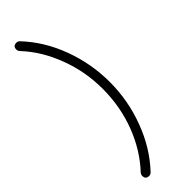

<svg xmlns="http://www.w3.org/2000/svg" viewBox="-393 -985 1249 1249"><g transform="rotate(-45 231.5 -360.0)"><path d="M360 -362Q360 -190 300 -32Q242 125 132 242Q122 252 109 252Q77 252 77 220Q77 208 85 198Q185 92 241 -55Q296 -201 296 -362Q296 -522 241 -666Q186 -814 87 -919Q79 -929 79 -941Q79 -972 111 -972Q124 -972 134 -962Q243 -846 301 -689Q360 -530 360 -362Z"/></g></svg>

Font: GFS Gazis
Style: Regular
Weight: 400
Designer: George Matthiopoulos
Foundry: George Matthiopoulos
Version: Version 1.0